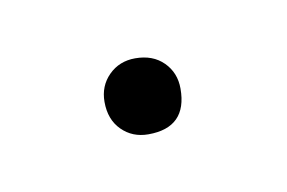

<svg xmlns="http://www.w3.org/2000/svg" viewBox="-26 -69 160 107"><g transform="rotate(-10 54.0 -15.5)"><path d="M32 -16Q32 -25 38 -31Q44 -37 53 -37Q63 -37 69 -31Q75 -25 75 -16Q75 6 53 6Q44 6 38 0Q32 -6 32 -16Z"/></g></svg>

Font: Moniqa ExtLt Narrow Display
Style: Regular
Weight: 200
Width: 4
Designer: Rajesh Rajput
Foundry: Rajesh Rajput
Version: Version 1.000